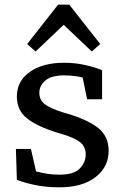

<svg xmlns="http://www.w3.org/2000/svg" viewBox="-20 -788 536 820"><path d="M234 12Q176 12 129 2Q82 -8 52 -20L48 -152H112L134 -56Q156 -50 181 -46Q206 -42 234 -42Q296 -42 321 -68.5Q346 -95 346 -128Q346 -161 323 -180Q300 -199 246 -215L226 -221Q141 -247 96.5 -281.5Q52 -316 52 -376Q52 -442 107.5 -481Q163 -520 254 -520Q301 -520 345 -510Q389 -500 416 -488V-364H352L333 -457Q297 -466 254 -466Q199 -466 173.5 -444Q148 -422 148 -392Q148 -362 170 -344Q192 -326 246 -309L266 -303Q352 -278 398 -242.5Q444 -207 444 -144Q444 -75 388 -31.5Q332 12 234 12ZM372 -568 252 -682 132 -568 96 -600 228 -768H276L408 -600Z"/></svg>

Font: Source Serif 4 Caption
Style: Regular
Weight: 400
Designer: Frank Grießhammer
Foundry: Adobe Systems Incorporated
Version: Version 4.004;hotconv 1.0.117;makeotfexe 2.5.65602